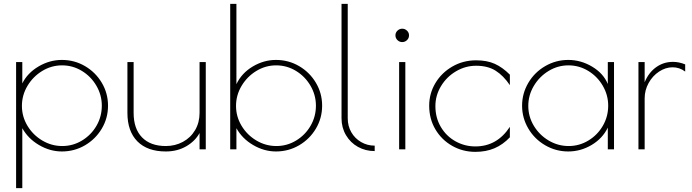

<svg xmlns="http://www.w3.org/2000/svg" viewBox="-20 -770 3569 990"><path d="M63 -450H95V-340Q122 -394 179 -427.5Q236 -461 299 -461Q364 -461 418.5 -429Q473 -397 505 -343Q537 -289 537 -225Q537 -161 505 -107Q473 -53 418.5 -21Q364 11 299 11Q238 11 181.5 -22Q125 -55 95 -109V200H63ZM505 -225Q505 -280 477 -328Q449 -376 402 -404.5Q355 -433 300 -433Q245 -433 197.5 -404Q150 -375 121.5 -327Q93 -279 93 -224Q93 -169 121.5 -121.5Q150 -74 198 -45.5Q246 -17 301 -17Q356 -17 403 -45.5Q450 -74 477.5 -121.5Q505 -169 505 -225Z M637 -188V-450H669V-188Q669 -106 712.5 -61.5Q756 -17 835 -17Q883 -17 923 -38.5Q963 -60 986 -99Q1009 -138 1009 -188V-450H1041V0H1009V-84Q986 -42 940 -15.5Q894 11 835 11Q740 11 688.5 -41Q637 -93 637 -188Z M1199 -109V0H1167V-750H1199V-336Q1226 -393 1283 -427Q1340 -461 1403 -461Q1468 -461 1522.5 -429Q1577 -397 1609 -343Q1641 -289 1641 -225Q1641 -161 1609 -107Q1577 -53 1522.5 -21Q1468 11 1403 11Q1342 11 1285.5 -22Q1229 -55 1199 -109ZM1609 -225Q1609 -280 1581 -328Q1553 -376 1506 -404.5Q1459 -433 1404 -433Q1349 -433 1301.5 -404Q1254 -375 1225.5 -327Q1197 -279 1197 -224Q1197 -169 1225.5 -121.5Q1254 -74 1302 -45.5Q1350 -17 1405 -17Q1460 -17 1507 -45.5Q1554 -74 1581.5 -121.5Q1609 -169 1609 -225Z M1741 -160V-750H1773V-160Q1773 -120 1791.5 -88Q1810 -56 1842 -37.5Q1874 -19 1912 -19V9Q1865 9 1826 -12.5Q1787 -34 1764 -73Q1741 -112 1741 -160Z M2019 -588Q2019 -602 2029.5 -612Q2040 -622 2054 -622Q2068 -622 2078.5 -612Q2089 -602 2089 -588Q2089 -573 2078.5 -563Q2068 -553 2054 -553Q2040 -553 2029.5 -563Q2019 -573 2019 -588ZM2038 -450H2070V0H2038Z M2193 -225Q2193 -288 2225 -341.5Q2257 -395 2312.5 -427Q2368 -459 2435 -459Q2491 -459 2531 -441Q2571 -423 2609 -385V-331Q2576 -380 2535.5 -405.5Q2495 -431 2435 -431Q2380 -431 2331.5 -402.5Q2283 -374 2254 -326Q2225 -278 2225 -223Q2225 -163 2253 -115.5Q2281 -68 2328.5 -41.5Q2376 -15 2431 -15Q2543 -15 2609 -116V-62Q2573 -24 2529.5 -5.5Q2486 13 2431 13Q2366 13 2311.5 -18Q2257 -49 2225 -103Q2193 -157 2193 -225Z M2672 -225Q2672 -288 2704 -342.5Q2736 -397 2791 -429Q2846 -461 2910 -461Q2975 -461 3033 -426.5Q3091 -392 3114 -337V-450H3146V0H3114V-112Q3087 -56 3030.5 -22.5Q2974 11 2910 11Q2846 11 2791 -21Q2736 -53 2704 -107.5Q2672 -162 2672 -225ZM3116 -225Q3116 -280 3088 -328Q3060 -376 3013 -404.5Q2966 -433 2911 -433Q2856 -433 2808.5 -404Q2761 -375 2732.5 -327Q2704 -279 2704 -224Q2704 -169 2732.5 -121.5Q2761 -74 2809 -45.5Q2857 -17 2912 -17Q2967 -17 3014 -45.5Q3061 -74 3088.5 -121.5Q3116 -169 3116 -225Z M3272 -450H3304V-346Q3324 -395 3362.5 -423Q3401 -451 3450 -451Q3481 -451 3513 -438V-401Q3484 -423 3448 -423Q3412 -423 3378.5 -401Q3345 -379 3324.5 -342Q3304 -305 3304 -263V0H3272Z"/></svg>

Font: Poiret One
Style: Regular
Weight: 400
Designer: Denis Masharov (denis.masharov@gmail.com), Cyreal (Charset Expansion)
Foundry: Denis Masharov
Version: Version 1.101